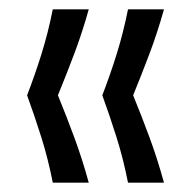

<svg xmlns="http://www.w3.org/2000/svg" viewBox="-20 -472 417 411"><path d="M93 -81Q83 -132 68.5 -178Q54 -224 38 -268Q55 -312 69 -357Q83 -402 93 -452H170Q156 -402 139 -357Q122 -312 104 -268Q122 -224 139 -178Q156 -132 170 -81ZM254 -81Q244 -132 229.5 -178Q215 -224 199 -268Q216 -312 230 -357Q244 -402 254 -452H331Q317 -402 300 -357Q283 -312 265 -268Q283 -224 300 -178Q317 -132 331 -81Z"/></svg>

Font: Bricolage Grotesque 96pt ExtraBold Light
Style: Regular
Weight: 300
Version: Version 1.001;gftools[0.9.33.dev8+g029e19f]